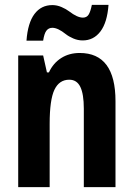

<svg xmlns="http://www.w3.org/2000/svg" viewBox="-20 -773 547 793"><path d="M321.3 -606Q301.8 -606 283 -614Q264.2 -622.1 252 -631.8Q219.2 -658.2 196.3 -658.2Q180.7 -658.2 171.6 -646.2Q162.6 -634.3 158.2 -605H89.4Q94.7 -678.2 122.3 -715.1Q149.9 -752 196.3 -752Q215.3 -752 234.1 -743.9Q252.9 -735.8 265.6 -726.1Q299.3 -700.2 322.3 -700.2Q337.9 -700.2 345.7 -712.2Q353.5 -724.1 359.4 -752.9H428.2Q422.9 -680.2 394.8 -643.1Q366.7 -606 321.3 -606ZM309.1 -554.2Q457 -554.2 457 -355V0H326.2V-324.2Q326.2 -384.3 311.8 -414.1Q297.4 -443.8 266.1 -443.8Q224.6 -443.8 204.8 -402.3Q185.1 -360.8 185.1 -261.2V0H55.2V-543.9H158.2L173.8 -474.1H182.1Q199.7 -512.2 232.7 -533.2Q265.6 -554.2 309.1 -554.2Z"/></svg>

Font: Open Sans Hebrew Condensed
Style: Bold
Weight: 700
Width: 3
Foundry: Ascender Corporation, Yanek Iontef
Version: Version 2.001;PS 002.001;hotconv 1.0.70;makeotf.lib2.5.58329